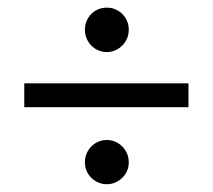

<svg xmlns="http://www.w3.org/2000/svg" viewBox="-20 -553 552 498"><path d="M43 -336.9H468.8V-274.9H43ZM200.2 -131.8Q200.2 -144 204.6 -154.5Q209 -165 216.6 -172.9Q224.1 -180.7 234.6 -185.3Q245.1 -189.9 256.8 -189.9Q269 -189.9 279.3 -185.3Q289.6 -180.7 297.4 -172.9Q305.2 -165 309.6 -154.5Q314 -144 314 -131.8Q314 -120.1 309.6 -109.9Q305.2 -99.6 297.4 -92Q289.6 -84.5 279.3 -79.8Q269 -75.2 256.8 -75.2Q245.1 -75.2 234.6 -79.8Q224.1 -84.5 216.6 -92Q209 -99.6 204.6 -109.9Q200.2 -120.1 200.2 -131.8ZM200.2 -476.1Q200.2 -487.8 204.6 -498.3Q209 -508.8 216.6 -516.6Q224.1 -524.4 234.6 -528.8Q245.1 -533.2 256.8 -533.2Q269 -533.2 279.3 -528.8Q289.6 -524.4 297.4 -516.6Q305.2 -508.8 309.6 -498.3Q314 -487.8 314 -476.1Q314 -463.9 309.6 -453.4Q305.2 -442.9 297.4 -435.1Q289.6 -427.2 279.3 -422.6Q269 -418 256.8 -418Q245.1 -418 234.6 -422.6Q224.1 -427.2 216.6 -435.1Q209 -442.9 204.6 -453.4Q200.2 -463.9 200.2 -476.1Z"/></svg>

Font: Kurinto Book Core
Style: Regular
Weight: 400
Designer: Kurinto was developed by Clint Goss from a range of fonts that are compatible with the SIL Open Font License Version 1.1
Foundry: Clinton F. Goss
Version: Version 2.196; July 25, 2020